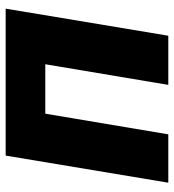

<svg xmlns="http://www.w3.org/2000/svg" viewBox="10 -594 585 644"><g transform="rotate(-90 302.0 -272.5)"><path d="M10.7 0 101.6 -545.5H594.5L503.6 0H338.8L408 -412.6H242.2L172.9 0Z"/></g></svg>

Font: Inter UI Extra Bold
Style: Italic
Weight: 800
Italic angle: 9.39999°
Designer: Rasmus Andersson
Foundry: rsms
Version: 3.2;8d6f07862